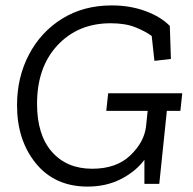

<svg xmlns="http://www.w3.org/2000/svg" viewBox="-20 -680 715 710"><path d="M647 -270H597L569 0H514V-89Q482 -46 427.5 -18Q373 10 304 10Q183 10 113 -75.5Q43 -161 43 -291Q43 -394 87 -478Q131 -562 210 -611Q289 -660 393 -660Q461 -660 518 -639Q575 -618 608 -584L612 -462L551 -455L541 -547Q518 -564 481 -579Q444 -594 389 -594Q269 -594 193 -513Q117 -432 117 -296Q117 -181 172 -118.5Q227 -56 321 -56Q410 -56 461.5 -105Q513 -154 520 -212L526 -270H373L380 -335H654Z"/></svg>

Font: Zilla Slab
Style: Italic
Weight: 400
Italic angle: -6°
Designer: Typotheque.com
Foundry: Typotheque type foundry
Version: Version 1.1; 2017; ttfautohint (v1.6)